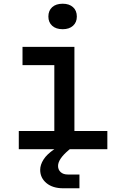

<svg xmlns="http://www.w3.org/2000/svg" viewBox="-20 -802 640 1032"><path d="M317 -645Q281 -645 260.5 -663.5Q240 -682 240 -713Q240 -745 260.5 -763.5Q281 -782 317 -782Q352 -782 372.5 -763.5Q393 -745 393 -713Q393 -682 372.5 -663.5Q352 -645 317 -645ZM81 0V-98H272V-452H101V-550H380V-98H557V0H355L349 5Q292 53 292 90Q292 110 306 123Q320 136 345 136H407V210H320Q263 210 229.5 182Q196 154 196 111Q196 84 214 55.5Q232 27 272 0Z"/></svg>

Font: JetBrains Mono NL SemiBold
Style: Regular
Weight: 600
Designer: Philipp Nurullin, Konstantin Bulenkov
Foundry: JetBrains
Version: Version 2.304; ttfautohint (v1.8.4.7-5d5b)